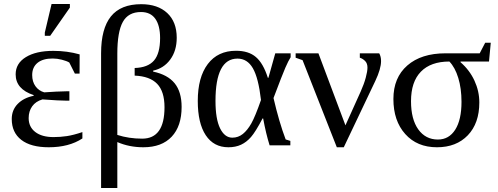

<svg xmlns="http://www.w3.org/2000/svg" viewBox="-20 -725 2484 958"><path d="M391.1 -34.2Q324.2 9.8 223.1 9.8Q133.8 9.8 86.2 -27.1Q38.6 -64 38.6 -131.3Q38.6 -175.8 68.1 -206.3Q97.7 -236.8 147.9 -247.1V-250.5Q58.1 -280.3 58.1 -354Q58.1 -408.7 108.9 -439.9Q159.7 -471.2 246.1 -471.2Q315.4 -471.2 377.4 -453.6L377 -357.9H353.5L325.7 -413.1Q312.5 -420.9 288.8 -427Q265.1 -433.1 242.7 -433.1Q193.8 -433.1 167.2 -411.4Q140.6 -389.6 140.6 -350.6Q140.6 -317.4 157 -294.7Q173.3 -272 200.7 -264.2Q220.2 -266.1 259 -267.8Q297.9 -269.5 310.5 -269.5H326.2V-222.7H310.5Q277.3 -222.7 191.9 -229Q158.2 -219.2 140.6 -194.6Q123 -169.9 123 -135.7Q123 -91.8 156 -66.4Q189 -41 247.1 -41Q280.8 -41 313.5 -45.9Q346.2 -50.8 391.1 -65.9ZM203.6 -546.4V-562.5L237.3 -705.1H328.6V-687L230.5 -546.4Z M565.4 212.9H484.4V-459.5Q484.4 -582 533.4 -643.1Q582.5 -704.1 684.6 -704.1Q767.1 -704.1 814.5 -659.9Q861.8 -615.7 861.8 -536.6Q861.8 -471.7 829.3 -427.7Q796.9 -383.8 744.1 -372.6V-367.7Q816.4 -352.5 851.3 -309.6Q886.2 -266.6 886.2 -191.4Q886.2 -95.7 836.7 -43Q787.1 9.8 695.3 9.8Q625 9.8 565.4 -16.1ZM778.8 -535.2Q778.8 -597.7 754.9 -631.3Q731 -665 683.6 -665Q620.1 -665 592.8 -615.5Q565.4 -565.9 565.4 -457.5V-51.8Q623 -33.2 689.5 -33.2Q800.8 -33.2 800.8 -189.9Q800.8 -268.6 764.2 -306.6Q727.5 -344.7 651.9 -347.7V-385.7Q717.8 -387.7 748.3 -422.9Q778.8 -458 778.8 -535.2Z M1428.7 -22V0H1325.2Q1307.1 -57.6 1293 -133.8H1290Q1254.9 -66.9 1232.4 -41.3Q1210 -15.6 1182.6 -2.9Q1155.3 9.8 1119.6 9.8Q1046.4 9.8 1006.6 -50.3Q966.8 -110.4 966.8 -221.2Q966.8 -339.4 1016.8 -405.5Q1066.9 -471.7 1157.7 -471.7Q1220.2 -471.7 1256.8 -440.4Q1293.5 -409.2 1316.4 -336.9H1319.3L1353.5 -459H1430.2V-439.5Q1418.9 -421.9 1403.8 -387.2Q1388.7 -352.5 1344.7 -235.8Q1372.6 -115.7 1405.3 -29.3ZM1282.2 -226.1Q1269.5 -336.4 1241.7 -384.5Q1213.9 -432.6 1165 -432.6Q1055.2 -432.6 1055.2 -221.2Q1055.2 -131.3 1078.1 -84.7Q1101.1 -38.1 1139.2 -38.1Q1168.5 -38.1 1191.7 -56.6Q1214.8 -75.2 1234.1 -109.4Q1253.4 -143.6 1282.2 -226.1Z M1813.5 -387.7Q1813.5 -409.2 1801.5 -420.9Q1789.6 -432.6 1775.4 -437V-459H1872.1Q1881.3 -442.9 1881.3 -420.4Q1881.3 -381.3 1852.5 -320.8L1695.3 9.8H1660.6L1489.7 -424.8L1455.1 -437V-459H1568.8L1703.6 -99.6L1779.8 -268.6Q1796.4 -305.7 1804.9 -337.4Q1813.5 -369.1 1813.5 -387.7Z M2400.9 -511.7H2428.7L2419.9 -418H2277.8V-414.6Q2323.2 -375 2347.4 -322.5Q2371.6 -270 2371.6 -213.9Q2371.6 -109.9 2314.2 -50Q2256.8 9.8 2160.2 9.8Q2061 9.8 2002 -56.2Q1942.9 -122.1 1942.9 -231Q1942.9 -337.9 2012.5 -398.4Q2082 -459 2203.1 -459H2373.5ZM2165 -28.8Q2220.2 -28.8 2251.5 -78.1Q2282.7 -127.4 2282.7 -216.8Q2282.7 -283.7 2266.6 -336.2Q2250.5 -388.7 2222.2 -418Q2129.4 -418 2080.1 -367.4Q2030.8 -316.9 2030.8 -220.2Q2030.8 -129.9 2067.1 -79.3Q2103.5 -28.8 2165 -28.8Z"/></svg>

Font: Tinos
Style: Regular
Weight: 400
Designer: Steve Matteson
Foundry: Monotype Imaging Inc.
Version: Version 1.23